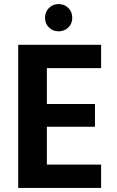

<svg xmlns="http://www.w3.org/2000/svg" viewBox="-20 -918 572 938"><path d="M474 -585C474 -585 474 -699 474 -699C474 -699 69 -699 69 -699C69 -699 69 0 69 0C69 0 474 0 474 0C474 0 474 -114 474 -114C474 -114 209 -114 209 -114C209 -114 209 -299 209 -299C209 -299 444 -299 444 -299C444 -299 444 -410 444 -410C444 -410 209 -410 209 -410C209 -410 209 -585 209 -585C209 -585 474 -585 474 -585ZM266 -765C266 -765 266 -765 266 -765C285 -765 301 -771 314 -784C327 -797 333 -812 333 -831C333 -831 333 -831 333 -831C333 -850 327 -866 314 -879C301 -892 285 -898 266 -898C266 -898 266 -898 266 -898C247 -898 232 -892 219 -879C206 -866 200 -850 200 -831C200 -831 200 -831 200 -831C200 -812 206 -797 219 -784C232 -771 247 -765 266 -765Z"/></svg>

Font: Girnar Poppins
Style: SemiBold
Weight: 500
Designer: Ninad Kale (Devanagari), Jonny Pinhorn (Latin)
Foundry: Indian Type Foundry
Version: ""